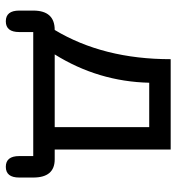

<svg xmlns="http://www.w3.org/2000/svg" viewBox="6 -506 593 644"><g transform="rotate(90 302.0 -184.5)"><path d="M88 0V47Q88 92 52 92Q16 92 16 47V0Q16 -72 81 -72Q179 -235 179 -461H482V-72H515Q576 -72 576 0V47Q576 92 540 92Q504 92 504 47V0ZM407 -389H258Q254 -218 163 -72H407Z"/></g></svg>

Font: Jura SemiBold
Style: Regular
Weight: 600
Designer: Daniel Johnson, Alexei Vanyashin
Foundry: Daniel Johnson
Version: Version 5.103